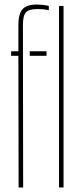

<svg xmlns="http://www.w3.org/2000/svg" viewBox="-20 -826 360 846"><path d="M29 -580V-600H61V-716Q61 -764 79 -785Q97 -806 142 -806Q153.5 -806 169.5 -804.2Q185.5 -802.5 195 -800V-781Q184.5 -783.5 172.2 -784.8Q160 -786 144 -786Q108 -786 94.5 -771.8Q81 -757.5 81 -716L82 0H62L61 -580ZM111 -580V-600H185V-580ZM240 0V-800H260V0Z"/></svg>

Font: Big Shoulders Stencil Display Thin
Style: Regular
Weight: 100
Designer: Patric King
Foundry: XO Type Co
Version: Version 1.000